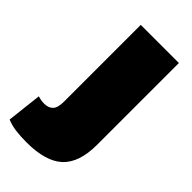

<svg xmlns="http://www.w3.org/2000/svg" viewBox="-291 -560 819 819"><g transform="rotate(45 118.5 -150.5)"><path d="M269 -500V-7Q269 101 216.5 150Q164 199 48 199Q11 199 -18.5 195Q-48 191 -71 181L-53 23Q-47 25 -37 27Q-27 29 -14 29Q11 29 25 14.5Q39 0 39 -37V-500Z"/></g></svg>

Font: Prodigy Sans Black
Style: Regular
Weight: 900
Designer: Wei Huang
Foundry: Wei Huang
Version: Version 1.003; ttfautohint (v1.8.3)